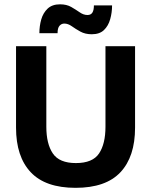

<svg xmlns="http://www.w3.org/2000/svg" viewBox="-20 -866 707 898"><path d="M333.3 12.5Q192.5 12.5 123.8 -60.4Q55 -133.3 55 -269.2V-650H196.7V-273.3Q196.7 -193.3 227.1 -148.3Q257.5 -103.3 335 -103.3Q413.3 -103.3 443.3 -148.3Q473.3 -193.3 473.3 -273.3V-650H611.7V-269.2Q611.7 -133.3 543.3 -60.4Q475 12.5 333.3 12.5ZM249.2 -710.8H164.2Q164.2 -744.2 172.9 -775Q181.7 -805.8 202.9 -825.8Q224.2 -845.8 260.8 -845.8Q291.7 -845.8 313.3 -833.3Q335 -820.8 352.9 -808.3Q370.8 -795.8 389.2 -795.8Q405 -795.8 412.1 -807.1Q419.2 -818.3 419.2 -840.8H504.2Q504.2 -807.5 495.4 -776.2Q486.7 -745 466.2 -725.4Q445.8 -705.8 409.2 -705.8Q378.3 -705.8 355.8 -718.3Q333.3 -730.8 315.8 -743.3Q298.3 -755.8 280.8 -755.8Q267.5 -755.8 258.3 -745.4Q249.2 -735 249.2 -710.8Z"/></svg>

Font: Familjen Grotesk Variable
Style: Regular
Weight: 400
Designer: Anders Wikstroem, Jonas Baeckman, Matilda Gysing, Kristian Moeller
Foundry: Familjen STHLM AB
Version: Version 2.000